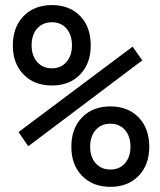

<svg xmlns="http://www.w3.org/2000/svg" viewBox="-20 -723 626 753"><path d="M183.6 -387.7Q114.3 -387.7 72.3 -430.9Q30.3 -474.1 30.3 -544.9Q30.3 -616.2 72.3 -659.7Q114.3 -703.1 183.6 -703.1Q252.4 -703.1 294.2 -660.4Q335.9 -617.7 335.9 -544.9Q335.9 -474.1 294.2 -430.9Q252.4 -387.7 183.6 -387.7ZM413.1 9.8Q343.8 9.8 301.8 -33.4Q259.8 -76.7 259.8 -147.5Q259.8 -219.2 301.8 -262.5Q343.8 -305.7 413.1 -305.7Q481.9 -305.7 523.7 -262.5Q565.4 -219.2 565.4 -147.5Q565.4 -76.7 523.7 -33.4Q481.9 9.8 413.1 9.8ZM90.8 -149.4 52.7 -205.1 500 -540 538.1 -486.3ZM183.6 -455.1Q219.2 -455.1 240.7 -480Q262.2 -504.9 262.2 -544.9Q262.2 -586.4 240.7 -611.1Q219.2 -635.7 183.6 -635.7Q147.5 -635.7 125.7 -611.1Q104 -586.4 104 -544.9Q104 -504.9 125.7 -480Q147.5 -455.1 183.6 -455.1ZM413.1 -58.1Q448.7 -58.1 470.2 -82.8Q491.7 -107.4 491.7 -147.5Q491.7 -188.5 470.2 -213.1Q448.7 -237.8 413.1 -237.8Q377 -237.8 355.2 -213.1Q333.5 -188.5 333.5 -147.5Q333.5 -107.4 355.2 -82.8Q377 -58.1 413.1 -58.1Z"/></svg>

Font: Cascadia Code PL SemiLight
Style: Regular
Weight: 350
Monospace: yes
Designer: Aaron Bell
Foundry: Saja Typeworks
Version: Version 2404.023; ttfautohint (v1.8.4)